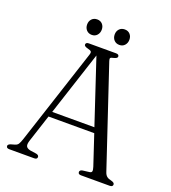

<svg xmlns="http://www.w3.org/2000/svg" viewBox="-150 -951 945 1061"><g transform="rotate(20 322.5 -420.0)"><path d="M191 -13.5Q191 0 173.5 0H27Q9.5 0 9.5 -13.5Q9.5 -22.5 25 -28L47.5 -34.5Q60.5 -38 67 -47.5Q73.5 -57 81.5 -81.5L264.5 -641.5Q269.5 -655.5 265.5 -661.5Q261.5 -667.5 245 -671Q222.5 -676.5 222.5 -686.5Q222.5 -700 240.5 -700H400Q418 -700 418 -686.5Q418 -676.5 395.5 -671Q381.5 -668.5 378.5 -664Q375.5 -659.5 379.5 -647.5L574 -65.5Q579.5 -48.5 589.2 -40.8Q599 -33 616.5 -29.5Q635.5 -24.5 635.5 -13.5Q635.5 0 617.5 0H449Q431.5 0 431.5 -13.5Q431.5 -25 447.5 -28L487 -33Q499 -34.5 500.5 -42.8Q502 -51 496.5 -68L438 -244H169L117 -84.5Q109 -60.5 113.8 -49.2Q118.5 -38 138 -33.5L175.5 -28Q191 -24.5 191 -13.5ZM179.5 -275H427.5L302.5 -651.5ZM239 -749.5Q219.5 -749.5 207.5 -762.5Q195.5 -775.5 195.5 -795.5Q195.5 -815 207.5 -827.8Q219.5 -840.5 239 -840.5Q258 -840.5 269.8 -827.8Q281.5 -815 281.5 -795.5Q281.5 -776 269.8 -762.8Q258 -749.5 239 -749.5ZM401 -749.5Q381.5 -749.5 369.5 -762.5Q357.5 -775.5 357.5 -795.5Q357.5 -815 369.5 -827.8Q381.5 -840.5 401 -840.5Q420.5 -840.5 432.2 -827.8Q444 -815 444 -795.5Q444 -776 432.2 -762.8Q420.5 -749.5 401 -749.5Z"/></g></svg>

Font: Fraunces 72pt S050 Light
Style: Regular
Weight: 300
Version: Version 1.000; ttfautohint (v1.8.3)